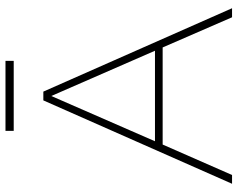

<svg xmlns="http://www.w3.org/2000/svg" viewBox="-103 -763 866 700"><g transform="rotate(-90 330.0 -413.0)"><path d="M330 -659 165 -281H495ZM42 0H10L314 -688H346L650 0H617L507 -253H153ZM203 -826H458V-796H203Z"/></g></svg>

Font: Roundo ExtraLight
Style: Regular
Weight: 250
Designer: Namrata Goyal (Gurmukhi), Shiva Nallaperumal (Latin)
Foundry: Indian Type Foundry
Version: Version 1.000;PS 1.0;hotconv 1.0.88;makeotf.lib2.5.647800